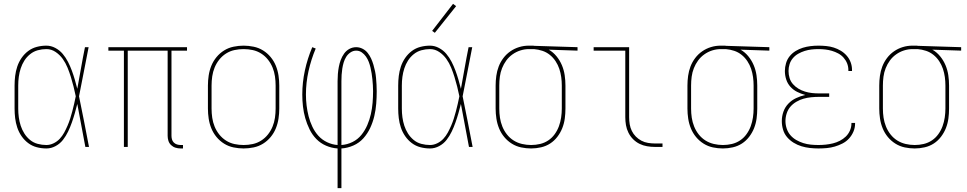

<svg xmlns="http://www.w3.org/2000/svg" viewBox="-20 -766 5040 1001"><path d="M222 8Q196 8 171.5 1.5Q147 -5 127 -20Q107 -35 92.5 -56Q78 -77 70 -101Q62 -125 59 -150Q56 -175 56 -200V-320Q56 -345 59 -370Q62 -395 70 -419Q78 -443 92.5 -464Q107 -485 127 -500Q147 -515 171.5 -521.5Q196 -528 222 -528Q246 -528 268.5 -516Q291 -504 307 -485Q323 -466 334.5 -443.5Q346 -421 354.5 -398Q363 -375 370 -351Q377 -327 383 -303Q393 -357 402.5 -411.5Q412 -466 423 -520H442Q429 -456 417 -391.5Q405 -327 392 -264Q406 -198 418.5 -132Q431 -66 444 0H425Q414 -56 404 -112Q394 -168 383 -224Q377 -200 370 -175.5Q363 -151 354.5 -127Q346 -103 335 -80Q324 -57 308.5 -37Q293 -17 270 -4.5Q247 8 222 8ZM222 -10Q241 -10 259.5 -19Q278 -28 291.5 -42.5Q305 -57 314.5 -74.5Q324 -92 332 -110.5Q340 -129 346 -148Q352 -167 357 -186Q362 -205 366.5 -224.5Q371 -244 375 -264Q370 -289 363.5 -314.5Q357 -340 349.5 -364.5Q342 -389 332 -413.5Q322 -438 307 -459Q292 -480 270 -495Q248 -510 222 -510Q199 -510 177 -504Q155 -498 137 -483.5Q119 -469 107 -450Q95 -431 88 -409.5Q81 -388 78 -365.5Q75 -343 75 -320V-200Q75 -177 78 -154.5Q81 -132 88 -110.5Q95 -89 107 -70Q119 -51 136.5 -36.5Q154 -22 176.5 -16Q199 -10 222 -10Z M922 8Q908 8 895 4Q882 0 872 -9.5Q862 -19 858 -32Q854 -45 854 -58V-502H646V0H626V-502H545V-520H955V-502H874V-58Q874 -49 876.5 -39.5Q879 -30 886 -23Q893 -16 902.5 -13Q912 -10 922 -10H934V8Z M1250 8Q1224 8 1197.5 2.5Q1171 -3 1148.5 -17Q1126 -31 1109 -51.5Q1092 -72 1082 -96.5Q1072 -121 1068 -147.5Q1064 -174 1064 -200V-320Q1064 -346 1068 -372.5Q1072 -399 1082 -423.5Q1092 -448 1109 -468.5Q1126 -489 1148.5 -503Q1171 -517 1197.5 -522.5Q1224 -528 1250 -528Q1276 -528 1302.5 -522.5Q1329 -517 1351.5 -503Q1374 -489 1391 -468.5Q1408 -448 1418 -423.5Q1428 -399 1432 -372.5Q1436 -346 1436 -320V-200Q1436 -174 1432 -147.5Q1428 -121 1418 -96.5Q1408 -72 1391 -51.5Q1374 -31 1351.5 -17Q1329 -3 1302.5 2.5Q1276 8 1250 8ZM1250 -10Q1274 -10 1297.5 -15Q1321 -20 1341.5 -33Q1362 -46 1377 -65Q1392 -84 1401 -106Q1410 -128 1413.5 -152Q1417 -176 1417 -200V-320Q1417 -344 1413.5 -368Q1410 -392 1401 -414Q1392 -436 1377 -455Q1362 -474 1341.5 -487Q1321 -500 1297.5 -505Q1274 -510 1250 -510Q1226 -510 1202.5 -505Q1179 -500 1158.5 -487Q1138 -474 1123 -455Q1108 -436 1099 -414Q1090 -392 1086.5 -368Q1083 -344 1083 -320V-200Q1083 -176 1086.5 -152Q1090 -128 1099 -106Q1108 -84 1123 -65Q1138 -46 1158.5 -33Q1179 -20 1202.5 -15Q1226 -10 1250 -10Z M1740 215V8Q1709 6 1680 -6.5Q1651 -19 1629.5 -41Q1608 -63 1594 -91.5Q1580 -120 1571.5 -150Q1563 -180 1559.5 -211Q1556 -242 1556 -273Q1556 -336 1569.5 -398.5Q1583 -461 1608 -520L1626 -513Q1602 -456 1588.5 -395.5Q1575 -335 1575 -273Q1575 -244 1578.5 -215.5Q1582 -187 1589 -159.5Q1596 -132 1608.5 -105.5Q1621 -79 1640 -58Q1659 -37 1685.5 -24.5Q1712 -12 1740 -10V-343Q1740 -362 1741.5 -380.5Q1743 -399 1746.5 -417.5Q1750 -436 1756.5 -453.5Q1763 -471 1774 -486.5Q1785 -502 1801.5 -511Q1818 -520 1837 -520Q1854 -520 1870 -512Q1886 -504 1897 -490Q1908 -476 1915 -460.5Q1922 -445 1927 -428Q1932 -411 1935.5 -394Q1939 -377 1940.5 -359.5Q1942 -342 1943 -325Q1944 -308 1944 -290Q1944 -258 1941.5 -225.5Q1939 -193 1931.5 -161Q1924 -129 1910 -99Q1896 -69 1874.5 -45Q1853 -21 1822.5 -7.5Q1792 6 1760 8V215ZM1760 -10Q1790 -12 1817.5 -25.5Q1845 -39 1864 -62.5Q1883 -86 1895 -114Q1907 -142 1913.5 -171Q1920 -200 1922.5 -230Q1925 -260 1925 -291Q1925 -306 1924 -321.5Q1923 -337 1921.5 -352.5Q1920 -368 1917.5 -383.5Q1915 -399 1911.5 -414Q1908 -429 1902.5 -443.5Q1897 -458 1888 -471Q1879 -484 1866 -493Q1853 -502 1837 -502Q1821 -502 1807 -492.5Q1793 -483 1784.5 -469Q1776 -455 1771.5 -439.5Q1767 -424 1764.5 -408Q1762 -392 1761 -375.5Q1760 -359 1760 -343Z M2222 8Q2196 8 2171.5 1.5Q2147 -5 2127 -20Q2107 -35 2092.5 -56Q2078 -77 2070 -101Q2062 -125 2059 -150Q2056 -175 2056 -200V-320Q2056 -345 2059 -370Q2062 -395 2070 -419Q2078 -443 2092.5 -464Q2107 -485 2127 -500Q2147 -515 2171.5 -521.5Q2196 -528 2222 -528Q2246 -528 2268.5 -516Q2291 -504 2307 -485Q2323 -466 2334.5 -443.5Q2346 -421 2354.5 -398Q2363 -375 2370 -351Q2377 -327 2383 -303Q2393 -357 2402.5 -411.5Q2412 -466 2423 -520H2442Q2429 -456 2417 -391.5Q2405 -327 2392 -264Q2406 -198 2418.5 -132Q2431 -66 2444 0H2425Q2414 -56 2404 -112Q2394 -168 2383 -224Q2377 -200 2370 -175.5Q2363 -151 2354.5 -127Q2346 -103 2335 -80Q2324 -57 2308.5 -37Q2293 -17 2270 -4.5Q2247 8 2222 8ZM2222 -10Q2241 -10 2259.5 -19Q2278 -28 2291.5 -42.5Q2305 -57 2314.5 -74.5Q2324 -92 2332 -110.5Q2340 -129 2346 -148Q2352 -167 2357 -186Q2362 -205 2366.5 -224.5Q2371 -244 2375 -264Q2370 -289 2363.5 -314.5Q2357 -340 2349.5 -364.5Q2342 -389 2332 -413.5Q2322 -438 2307 -459Q2292 -480 2270 -495Q2248 -510 2222 -510Q2199 -510 2177 -504Q2155 -498 2137 -483.5Q2119 -469 2107 -450Q2095 -431 2088 -409.5Q2081 -388 2078 -365.5Q2075 -343 2075 -320V-200Q2075 -177 2078 -154.5Q2081 -132 2088 -110.5Q2095 -89 2107 -70Q2119 -51 2136.5 -36.5Q2154 -22 2176.5 -16Q2199 -10 2222 -10ZM2247 -595 2233 -605 2342 -746 2358 -734Z M2749 8Q2723 8 2697 2.5Q2671 -3 2648.5 -17Q2626 -31 2609 -51.5Q2592 -72 2582 -96.5Q2572 -121 2568 -147.5Q2564 -174 2564 -200V-320Q2564 -345 2567.5 -370.5Q2571 -396 2580 -419.5Q2589 -443 2604.5 -463.5Q2620 -484 2641 -498.5Q2662 -513 2686.5 -520.5Q2711 -528 2737 -528Q2740 -528 2743.5 -528Q2747 -528 2750 -528Q2754 -528 2758.5 -528Q2763 -528 2767 -527L2991 -520V-502L2841 -507Q2864 -494 2881.5 -472.5Q2899 -451 2909.5 -426Q2920 -401 2924 -374Q2928 -347 2928 -320V-200Q2928 -174 2924.5 -148Q2921 -122 2911.5 -98Q2902 -74 2886 -53Q2870 -32 2848.5 -18Q2827 -4 2801 2Q2775 8 2749 8ZM2749 -10Q2773 -10 2796 -15.5Q2819 -21 2838.5 -34Q2858 -47 2872 -66.5Q2886 -86 2894 -108Q2902 -130 2905.5 -153.5Q2909 -177 2909 -200V-320Q2909 -342 2906 -364Q2903 -386 2896 -407Q2889 -428 2876.5 -447Q2864 -466 2846.5 -480Q2829 -494 2808 -501Q2787 -508 2764 -510H2750Q2747 -510 2744 -510Q2741 -510 2738 -510Q2715 -510 2693 -503Q2671 -496 2652 -482.5Q2633 -469 2619.5 -450.5Q2606 -432 2597.5 -410.5Q2589 -389 2586 -366Q2583 -343 2583 -320V-200Q2583 -176 2586.5 -152.5Q2590 -129 2599 -106.5Q2608 -84 2623 -65Q2638 -46 2658 -33.5Q2678 -21 2701.5 -15.5Q2725 -10 2749 -10Z M3395 0Q3374 0 3353.5 -3.5Q3333 -7 3314.5 -16Q3296 -25 3281 -40Q3266 -55 3256.5 -74Q3247 -93 3243.5 -113.5Q3240 -134 3240 -155V-502H3075V-520H3260V-155Q3260 -136 3263 -118Q3266 -100 3274 -83.5Q3282 -67 3295 -54Q3308 -41 3324 -32.5Q3340 -24 3358.5 -21Q3377 -18 3395 -18H3434V0Z M3749 8Q3723 8 3697 2.5Q3671 -3 3648.5 -17Q3626 -31 3609 -51.5Q3592 -72 3582 -96.5Q3572 -121 3568 -147.5Q3564 -174 3564 -200V-320Q3564 -345 3567.5 -370.5Q3571 -396 3580 -419.5Q3589 -443 3604.5 -463.5Q3620 -484 3641 -498.5Q3662 -513 3686.5 -520.5Q3711 -528 3737 -528Q3740 -528 3743.5 -528Q3747 -528 3750 -528Q3754 -528 3758.5 -528Q3763 -528 3767 -527L3991 -520V-502L3841 -507Q3864 -494 3881.5 -472.5Q3899 -451 3909.5 -426Q3920 -401 3924 -374Q3928 -347 3928 -320V-200Q3928 -174 3924.5 -148Q3921 -122 3911.5 -98Q3902 -74 3886 -53Q3870 -32 3848.5 -18Q3827 -4 3801 2Q3775 8 3749 8ZM3749 -10Q3773 -10 3796 -15.5Q3819 -21 3838.5 -34Q3858 -47 3872 -66.5Q3886 -86 3894 -108Q3902 -130 3905.5 -153.5Q3909 -177 3909 -200V-320Q3909 -342 3906 -364Q3903 -386 3896 -407Q3889 -428 3876.5 -447Q3864 -466 3846.5 -480Q3829 -494 3808 -501Q3787 -508 3764 -510H3750Q3747 -510 3744 -510Q3741 -510 3738 -510Q3715 -510 3693 -503Q3671 -496 3652 -482.5Q3633 -469 3619.5 -450.5Q3606 -432 3597.5 -410.5Q3589 -389 3586 -366Q3583 -343 3583 -320V-200Q3583 -176 3586.5 -152.5Q3590 -129 3599 -106.5Q3608 -84 3623 -65Q3638 -46 3658 -33.5Q3678 -21 3701.5 -15.5Q3725 -10 3749 -10Z M4247 8Q4225 8 4202.5 5.5Q4180 3 4158.5 -3.5Q4137 -10 4117.5 -22Q4098 -34 4083.5 -51Q4069 -68 4062.5 -90Q4056 -112 4056 -135Q4056 -160 4064.5 -184Q4073 -208 4090.5 -226Q4108 -244 4130.5 -254.5Q4153 -265 4178 -271Q4156 -277 4136 -287Q4116 -297 4101 -313.5Q4086 -330 4079 -351.5Q4072 -373 4072 -396Q4072 -416 4078 -436.5Q4084 -457 4097 -473Q4110 -489 4128 -500Q4146 -511 4165.5 -517Q4185 -523 4205.5 -525.5Q4226 -528 4247 -528Q4267 -528 4287.5 -526Q4308 -524 4327 -518Q4346 -512 4363.5 -501.5Q4381 -491 4394.5 -475.5Q4408 -460 4415 -441Q4422 -422 4422 -402Q4422 -400 4422 -399Q4422 -398 4422 -396H4403Q4403 -398 4403 -399Q4403 -400 4403 -401Q4403 -419 4396.5 -435.5Q4390 -452 4378 -465.5Q4366 -479 4350 -487.5Q4334 -496 4317 -501Q4300 -506 4282.5 -508Q4265 -510 4247 -510Q4229 -510 4211 -508Q4193 -506 4175.5 -500.5Q4158 -495 4142 -486Q4126 -477 4114 -463Q4102 -449 4096.5 -431.5Q4091 -414 4091 -396Q4091 -377 4096.5 -359Q4102 -341 4114.5 -327Q4127 -313 4143 -303.5Q4159 -294 4177 -288.5Q4195 -283 4213 -281Q4231 -279 4250 -279H4303V-261H4250Q4230 -261 4209.5 -259Q4189 -257 4169.5 -251.5Q4150 -246 4132 -235.5Q4114 -225 4101 -210Q4088 -195 4081.5 -175Q4075 -155 4075 -135Q4075 -115 4081.5 -95.5Q4088 -76 4101 -61Q4114 -46 4131.5 -36Q4149 -26 4168 -20Q4187 -14 4207 -12Q4227 -10 4247 -10Q4266 -10 4285 -12Q4304 -14 4322.5 -18.5Q4341 -23 4358.5 -32Q4376 -41 4389.5 -54Q4403 -67 4411 -85Q4419 -103 4419 -122Q4419 -123 4419 -123.5Q4419 -124 4419 -125H4438Q4438 -124 4438 -123.5Q4438 -123 4438 -122Q4438 -100 4429.5 -80Q4421 -60 4406.5 -44Q4392 -28 4372.5 -18Q4353 -8 4332.5 -2Q4312 4 4290.5 6Q4269 8 4247 8Z M4749 8Q4723 8 4697 2.5Q4671 -3 4648.5 -17Q4626 -31 4609 -51.5Q4592 -72 4582 -96.5Q4572 -121 4568 -147.5Q4564 -174 4564 -200V-320Q4564 -345 4567.5 -370.5Q4571 -396 4580 -419.5Q4589 -443 4604.5 -463.5Q4620 -484 4641 -498.5Q4662 -513 4686.5 -520.5Q4711 -528 4737 -528Q4740 -528 4743.5 -528Q4747 -528 4750 -528Q4754 -528 4758.5 -528Q4763 -528 4767 -527L4991 -520V-502L4841 -507Q4864 -494 4881.5 -472.5Q4899 -451 4909.5 -426Q4920 -401 4924 -374Q4928 -347 4928 -320V-200Q4928 -174 4924.5 -148Q4921 -122 4911.5 -98Q4902 -74 4886 -53Q4870 -32 4848.5 -18Q4827 -4 4801 2Q4775 8 4749 8ZM4749 -10Q4773 -10 4796 -15.5Q4819 -21 4838.5 -34Q4858 -47 4872 -66.5Q4886 -86 4894 -108Q4902 -130 4905.5 -153.5Q4909 -177 4909 -200V-320Q4909 -342 4906 -364Q4903 -386 4896 -407Q4889 -428 4876.5 -447Q4864 -466 4846.5 -480Q4829 -494 4808 -501Q4787 -508 4764 -510H4750Q4747 -510 4744 -510Q4741 -510 4738 -510Q4715 -510 4693 -503Q4671 -496 4652 -482.5Q4633 -469 4619.5 -450.5Q4606 -432 4597.5 -410.5Q4589 -389 4586 -366Q4583 -343 4583 -320V-200Q4583 -176 4586.5 -152.5Q4590 -129 4599 -106.5Q4608 -84 4623 -65Q4638 -46 4658 -33.5Q4678 -21 4701.5 -15.5Q4725 -10 4749 -10Z"/></svg>

Font: Iosevka SS04 Thin
Style: Regular
Weight: 100
Monospace: yes
Designer: Belleve Invis
Foundry: Belleve Invis
Version: Version 19.0.0; ttfautohint (v1.8.4)